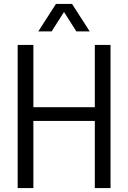

<svg xmlns="http://www.w3.org/2000/svg" viewBox="-20 -958 652 978"><path d="M70 0V-729H150V0ZM463 0V-729H543V0ZM127 -342V-412H486V-342ZM175 -798 265 -938H347L437 -798H369L306 -897L243 -798Z"/></svg>

Font: Mona Sans SemiCondensed
Style: Regular
Weight: 400
Width: 4
Designer: Deni Anggara
Foundry: GitHub
Version: Version 2.000